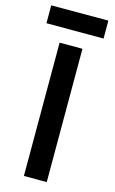

<svg xmlns="http://www.w3.org/2000/svg" viewBox="-132 -923 584 974"><g transform="rotate(15 160.0 -436.0)"><path d="M100 0V-700H220V0ZM10 -778V-872H310V-778Z"/></g></svg>

Font: Golos Text Medium
Style: Regular
Weight: 500
Designer: A.Korolkova, Vitaly Kuzmin
Foundry: ParaType Ltd
Version: Version 2.004